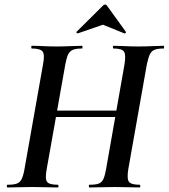

<svg xmlns="http://www.w3.org/2000/svg" viewBox="-20 -827 744 847"><path d="M13 0Q10 0 10 -6Q10 -12 13 -12Q40 -12 54 -17Q68 -22 75.5 -37Q83 -52 88 -81L170 -544Q178 -586 168 -599.5Q158 -613 120 -613Q118 -613 118 -619Q118 -625 120 -625Q143 -625 170.5 -623.5Q198 -622 229 -622Q261 -622 290.5 -623.5Q320 -625 342 -625Q344 -625 344 -619Q344 -613 342 -613Q315 -613 301 -607Q287 -601 280 -585.5Q273 -570 268 -542L186 -81Q178 -38 187.5 -25Q197 -12 235 -12Q238 -12 238 -6Q238 0 235 0Q213 0 184 -1Q155 -2 122 -2Q91 -2 63 -1Q35 0 13 0ZM164 -311 167 -339H550L547 -311ZM374 0Q372 0 372 -6Q372 -12 374 -12Q402 -12 415.5 -17Q429 -22 436 -37Q443 -52 448 -81L529 -542Q536 -584 527.5 -598.5Q519 -613 481 -613Q478 -613 478 -619Q478 -625 481 -625Q503 -625 531.5 -623.5Q560 -622 591 -622Q622 -622 651 -623.5Q680 -625 702 -625Q704 -625 704 -619Q704 -613 702 -613Q676 -613 662 -607.5Q648 -602 641 -587Q634 -572 628 -544L546 -81Q539 -38 549 -25Q559 -12 596 -12Q599 -12 599 -6Q599 0 596 0Q577 0 548 -1Q519 -2 487 -2Q455 -2 426 -1Q397 0 374 0ZM324 -680Q322 -679 318.5 -682Q315 -685 318 -687L434 -802Q438 -807 443.5 -807Q449 -807 452 -802L535 -687Q537 -685 534 -681.5Q531 -678 528 -680L434 -718Z"/></svg>

Font: Cormorant Garamond Light
Style: Italic
Weight: 300
Italic angle: -10°
Designer: Christian Thalmann (Catharsis Fonts)
Foundry: Catharsis Fonts
Version: Version 4.001